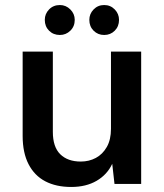

<svg xmlns="http://www.w3.org/2000/svg" viewBox="-20 -731 651 763"><path d="M263 12Q203 12 160 -10.5Q117 -33 93.5 -78.5Q70 -124 70 -191V-526H190V-207Q190 -147 219.5 -118Q249 -89 301 -89Q334 -89 361 -103.5Q388 -118 404.5 -147Q421 -176 421 -219V-526H541V0H435L426 -80Q406 -37 364 -12.5Q322 12 263 12ZM218 -592Q192 -592 175 -609Q158 -626 158 -652Q158 -676 175 -693.5Q192 -711 218 -711Q242 -711 259.5 -693.5Q277 -676 277 -652Q277 -626 259.5 -609Q242 -592 218 -592ZM394 -592Q369 -592 352 -609Q335 -626 335 -652Q335 -676 352 -693.5Q369 -711 394 -711Q419 -711 436 -693.5Q453 -676 453 -652Q453 -626 436 -609Q419 -592 394 -592Z"/></svg>

Font: DM Sans 9pt
Style: Semibold
Weight: 600
Designer: Colophon Foundry, Jonny Pinhorn
Foundry: Colophon Foundry
Version: Version 4.004;gftools[0.9.30]